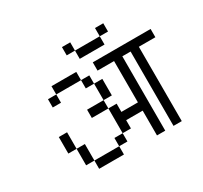

<svg xmlns="http://www.w3.org/2000/svg" viewBox="-163 -1098 1327 1258"><g transform="rotate(-30 500.0 -469.0)"><path d="M1000 -625V-687.5H562.5V-625H687.5V-312.5H562.5V-375H500V-187.5H437.5V-125H250V-62.5H437.5V-125H500V-187.5H562.5V-250H687.5V-62.5H750V-625H812.5V-62.5H875V-625ZM750 -812.5V-875H687.5V-812.5H500V-750H687.5V-812.5ZM250 -125Q250 -125 250 -250H187.5Q187.5 -250 187.5 -125ZM187.5 -250Q187.5 -250 187.5 -375H125Q125 -375 125 -250ZM500 -375V-437.5H375V-375ZM500 -437.5H562.5Q562.5 -437.5 562.5 -562.5H500Q500 -562.5 500 -437.5ZM500 -562.5V-625H437.5V-562.5ZM250 -625H187.5V-562.5H250ZM250 -625H437.5V-687.5H250ZM500 -812.5V-875H437.5V-812.5Z"/></g></svg>

Font: CalcUnifontExMono
Style: Regular
Weight: 500
Version: Version 15.0.06